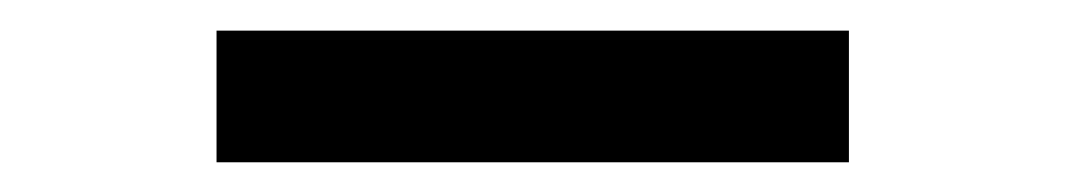

<svg xmlns="http://www.w3.org/2000/svg" viewBox="-20 -440 699 126"><path d="M537.1 -419.9V-333.5H122.1V-419.9Z"/></svg>

Font: Merriweather Sans
Style: Regular
Weight: 400
Designer: Eben Sorkin
Foundry: Eben Sorkin
Version: Version 1.006; ttfautohint (v1.4.1) -l 6 -r 50 -G 0 -x 11 -H